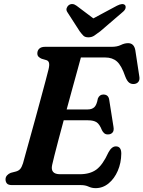

<svg xmlns="http://www.w3.org/2000/svg" viewBox="-20 -937 726 972"><path d="M389 0H41Q22 0 15 -8.2Q8 -16.5 8 -29Q8 -40.5 15.5 -49Q23 -57.5 34.5 -62L61.5 -69Q75 -73 82.5 -81.8Q90 -90.5 96.5 -110.5Q100 -123 109.2 -156.8Q118.5 -190.5 131.5 -237.2Q144.5 -284 158.8 -336Q173 -388 186.5 -437.8Q200 -487.5 210.5 -527Q221 -566.5 226 -587Q231 -608.5 228 -619Q225 -629.5 215 -632.5L191 -639.5Q182.5 -643 175.8 -649.2Q169 -655.5 169 -666.5Q169 -681.5 179 -690.8Q189 -700 208 -700H545Q573 -700 591.8 -709.2Q610.5 -718.5 628.5 -718.5Q658.5 -718.5 665 -683L685 -552Q688.5 -534 681.5 -524Q674.5 -514 661 -512Q645.5 -510 634.2 -518.2Q623 -526.5 614 -550Q595 -605.5 572 -625.8Q549 -646 513 -646H389.5Q383 -621.5 371.5 -580Q360 -538.5 346 -487.5Q332 -436.5 317.5 -383H424.5Q445 -383 457.2 -394Q469.5 -405 475.5 -438.5Q484 -458.5 503 -458.5Q529.5 -458.5 533 -431L554.5 -295Q558 -275 549.5 -265.8Q541 -256.5 527 -256.5Q515.5 -256 508 -262.2Q500.5 -268.5 496 -278Q484 -308.5 468.8 -318.2Q453.5 -328 425.5 -328H302.5Q288.5 -276 276.2 -229.8Q264 -183.5 255.5 -149.8Q247 -116 244 -102Q233.5 -55 284.5 -55H384Q435.5 -55 467.8 -78.5Q500 -102 529 -165.5Q545.5 -196 566.5 -196Q594 -196 594 -159.5Q593.5 -112 576.2 -72.2Q559 -32.5 529.8 -8.5Q500.5 15.5 464 15.5Q445 15.5 428.5 7.8Q412 0 389 0ZM487.5 -778.5Q470 -765 457 -756.5Q444 -748 427.5 -748Q410.5 -748 402 -756.5Q393.5 -765 383.5 -778.5L321 -875.5Q314 -886 317.5 -895.8Q321 -905.5 328 -911Q346.5 -923.5 367.5 -908L452.5 -844L572 -908Q601.5 -923 613 -911Q617.5 -905.5 615.5 -895.8Q613.5 -886 600.5 -875.5Z"/></svg>

Font: Fraunces 9pt S050 SemiBold
Style: Italic
Weight: 600
Italic angle: -16°
Version: Version 1.000; ttfautohint (v1.8.3)